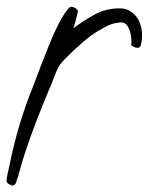

<svg xmlns="http://www.w3.org/2000/svg" viewBox="-20 -499 452 584"><path d="M412.1 -390.6Q412.1 -382.8 411.1 -376Q410.2 -369.1 408.2 -361.3Q406.2 -353.5 397.5 -353.5Q393.6 -353.5 386.2 -356.9Q378.9 -360.4 378.9 -364.3L379.9 -373Q379.9 -379.9 378.4 -389.6Q377 -399.4 373.5 -408.7Q370.1 -418 364.3 -424.3Q358.4 -430.7 348.6 -430.7Q325.2 -430.7 298.8 -416.5Q272.5 -402.3 253.9 -388.7Q246.1 -382.8 232.4 -371.1Q218.8 -359.4 204.1 -345.7Q189.5 -332 177.2 -319.3Q165 -306.6 160.2 -298.8Q157.2 -294.9 152.8 -284.7Q148.4 -274.4 144 -262.7Q139.6 -251 135.3 -240.2Q130.9 -229.5 127.9 -223.6Q108.4 -176.8 90.3 -129.9Q72.3 -83 56.6 -35.2Q48.8 -12.7 42.5 11.2Q36.1 35.2 28.3 57.6Q24.4 65.4 18.6 65.4Q14.6 65.4 7.3 61Q0 56.6 0 52.7Q0 42 3.4 28.3Q6.8 14.6 8.8 3.9Q21.5 -59.6 40 -121.1Q58.6 -182.6 83 -242.2Q91.8 -265.6 104 -297.9Q116.2 -330.1 129.9 -363.8Q143.6 -397.5 158.7 -427.2Q173.8 -457 189.5 -474.6Q193.4 -478.5 198.2 -478.5Q202.1 -478.5 209.5 -474.1Q216.8 -469.7 216.8 -464.8Q216.8 -461.9 214.8 -454.6Q212.9 -447.3 210.9 -439Q209 -430.7 206.5 -423.3Q204.1 -416 203.1 -413.1Q234.4 -436.5 268.6 -455.1Q302.7 -473.6 343.8 -473.6Q361.3 -473.6 374 -466.3Q386.7 -459 395.5 -447.3Q404.3 -435.5 408.2 -420.9Q412.1 -406.2 412.1 -390.6Z"/></svg>

Font: Calligraffitti
Style: Regular
Weight: 400
Designer: Dathan Boardman
Foundry: Open Window
Version: Version 1.002